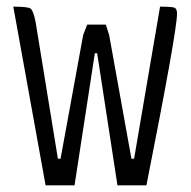

<svg xmlns="http://www.w3.org/2000/svg" viewBox="-20 -557 573 577"><path d="M512 -516Q512 -464 420 0H333L272 -397H265L204 0H117L20 -537Q63 -537 71.5 -531.5Q80 -526 87 -491L154 -80H162L230 -452L242 -483H298L308 -452L375 -80H383L461 -537Q496 -537 504 -534Q512 -531 512 -516Z"/></svg>

Font: Economica
Style: Regular
Weight: 400
Designer: Vicente Lamonaca
Foundry: Vicente Lamonaca
Version: Version 1.101